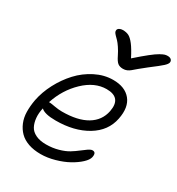

<svg xmlns="http://www.w3.org/2000/svg" viewBox="-200 -937 1021 1107"><g transform="rotate(30 310.5 -383.5)"><path d="M590.8 -812Q606.9 -812 614.7 -804Q622.6 -795.9 620.1 -784.2Q617.7 -773.9 601.1 -758.3Q584.5 -742.7 523.9 -696.8Q502 -680.2 480.2 -661.6Q458.5 -643.1 449.7 -635.7Q440.9 -628.4 429.4 -623.3Q418 -618.2 403.8 -618.2Q381.3 -618.2 368.2 -628.7Q355 -639.2 340.8 -668.9Q328.6 -693.8 314.9 -714.1Q301.3 -734.4 291.3 -744.6Q281.2 -754.9 272.7 -763.4Q264.2 -772 260.7 -778.6Q257.3 -785.2 258.8 -793Q260.3 -801.3 269.8 -806.6Q279.3 -812 292 -812Q315.4 -812 332 -803.7Q348.6 -795.4 368.7 -769.5Q388.7 -743.7 414.1 -693.8Q460.4 -734.9 492.7 -760.5Q524.9 -786.1 543.7 -796.4Q562.5 -806.6 571.3 -809.3Q580.1 -812 590.8 -812ZM237.8 44.9Q191.9 44.9 156.2 32.5Q120.6 20 97.9 -2.7Q75.2 -25.4 62 -57.1Q48.8 -88.9 48.1 -126.7Q47.4 -164.6 55.2 -208Q66.9 -267.6 97.4 -325.7Q127.9 -383.8 170.9 -430.4Q213.9 -477.1 271.2 -506.1Q328.6 -535.2 388.2 -535.2Q467.3 -535.2 505.6 -488.3Q543.9 -441.4 526.9 -357.9Q509.3 -268.1 424.3 -217Q339.4 -166 216.8 -166Q142.1 -166 118.2 -189.9Q109.9 -154.8 112.8 -123.5Q115.7 -92.3 127.9 -69.1Q140.1 -45.9 168 -32.5Q195.8 -19 236.8 -19Q280.3 -19 318.1 -29.8Q356 -40.5 380.9 -55.9Q405.8 -71.3 425.5 -86.9Q445.3 -102.5 461.2 -113.3Q477.1 -124 487.8 -124Q513.2 -124 505.9 -88.9Q501.5 -69.3 476.6 -46.1Q451.7 -22.9 415.3 -2.7Q378.9 17.6 330.8 31.2Q282.7 44.9 237.8 44.9ZM138.2 -238.8Q145 -238.8 171.9 -233.9Q198.7 -229 222.2 -229Q326.2 -229 387.2 -265.4Q448.2 -301.8 461.9 -370.1Q481.4 -470.2 381.8 -470.2Q303.2 -470.2 232.9 -403.1Q162.6 -335.9 130.9 -238.8Z"/></g></svg>

Font: Shantell Sans Irregular
Style: Italic
Weight: 300
Italic angle: -11.31°
Designer: Stephen Nixon, Anya Danilova, Shantell Martin
Foundry: Arrow Type
Version: Version 1.006;[9816181b4]